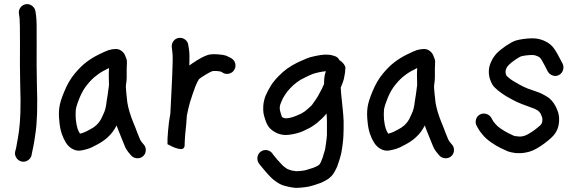

<svg xmlns="http://www.w3.org/2000/svg" viewBox="-20 -712 2808 932"><path d="M105.5 -691.5C94.5 -689.8 85.7 -684.3 79 -675C72.3 -665.7 70 -655.7 72 -645L75 -624C76.3 -612.7 77 -572 77 -502C76.3 -428.7 76.7 -363 78 -305C80 -249 80.3 -202.3 79 -165C77.7 -128.3 75.3 -98.3 72 -75C68.7 -51.7 65.3 -31.7 62 -15C59.3 1.7 57.3 11.7 56 15L54 22C51.3 32.7 52.8 42.8 58.5 52.5C64.2 62.2 72.3 68.5 83 71.5C93.7 74.5 103.8 73.2 113.5 67.5C123.2 61.8 129.7 53.7 133 43L134 36C135.3 30.7 137.8 18.8 141.5 0.5C145.2 -17.8 148.7 -39.3 152 -64C156 -90 158.7 -122.7 160 -162C161.3 -201.3 161 -250 159 -308C157.7 -364.7 157.3 -429 158 -501C158.7 -575.7 157.7 -621 155 -637L152 -658C150 -668.7 144.5 -677.3 135.5 -684C126.5 -690.7 116.5 -693.2 105.5 -691.5Z M509 -382C509 -372.7 508.7 -362.3 508 -351C508 -333.7 508.3 -316.3 509 -299C507 -283 505 -268 503 -254C500.3 -239.3 498.3 -226.7 497 -216C496.3 -207.3 494.7 -197.3 492 -186C490 -176.7 485.7 -165.3 479 -152C473 -138 467.7 -128 463 -122C459 -116 453.3 -109.7 446 -103C438.7 -96.3 428 -89.3 414 -82C400.7 -74.7 390 -69.7 382 -67C376.7 -65.7 372 -64.3 368 -63V-64C364 -69.3 360 -77.7 356 -89C352.7 -99.7 350 -114 348 -132C346.7 -149.3 346.7 -165.3 348 -180C350 -193.3 356.3 -213 367 -239C377.7 -264.3 390.3 -285.7 405 -303C420.3 -321.7 435 -336 449 -346C462.3 -356.7 478 -366.3 496 -375C500.7 -377.7 505 -380 509 -382ZM588 -441C584.7 -450.3 578.8 -458.2 570.5 -464.5C562.2 -470.8 553.7 -474 545 -474H539C531 -474 520.7 -472.3 508 -469C498 -465.7 481.8 -458.5 459.5 -447.5C437.2 -436.5 417.3 -424.3 400 -411C381.3 -397 362.3 -378.3 343 -355C323 -331 306.3 -302.7 293 -270C279 -237.3 270.7 -210.7 268 -190C265.3 -170 265.3 -148 268 -124C270 -100 274 -79.3 280 -62C286 -45.3 292.3 -31.7 299 -21C307.7 -7 318 3.3 330 10C344.7 18.7 360 21.3 376 18C384 16.7 393.7 14.3 405 11C418.3 7 434.3 -0.3 453 -11C471.7 -21 487.3 -31.7 500 -43C512.7 -54.3 522.3 -65 529 -75C534.3 -82.3 540 -91.7 546 -103C548 -96.3 550.3 -90 553 -84C559.7 -66.7 565.7 -51.7 571 -39C576.3 -25.7 580.7 -15 584 -7C588.7 5.7 595.7 17.7 605 29L616 42C622.7 50 631.7 54.7 643 56C654.3 57.3 664.3 54.5 673 47.5C681.7 40.5 686.5 31.3 687.5 20C688.5 8.7 685.7 -1 679 -9L668 -22C664 -27.3 661 -32.3 659 -37C655.7 -45.7 651.3 -56.3 646 -69C641.3 -82.3 635.3 -97.7 628 -115C621.3 -131 615 -148.7 609 -168C604.3 -183.3 600.7 -199 598 -215C598 -218.3 597.7 -221.7 597 -225C594.3 -246.3 592.3 -267.3 591 -288V-295C593.7 -313 595 -326.7 595 -336V-359V-380C595.7 -389.3 596 -397 596 -403V-417C596 -420.3 593.3 -428.3 588 -441Z M848.5 -528C837.5 -526.7 828.7 -521.5 822 -512.5C815.3 -503.5 812.7 -493.3 814 -482L817 -456C819 -441.3 818.7 -405 816 -347C814.7 -315 813.3 -286.7 812 -262C810.7 -239.3 809.7 -219.7 809 -203C808.3 -187.7 807.7 -173.7 807 -161C801.7 -133 798 -105.7 796 -79C793.3 -50.3 792.3 -28 793 -12L815 -1C829 5.7 842 9.8 854 11.5C866 13.2 873.3 8.7 876 -2C876 -7.3 876.3 -16.5 877 -29.5C877.7 -42.5 878.3 -52.7 879 -60C880.3 -68.7 882 -85 884 -109C885.3 -121 886.3 -135 887 -151C892.3 -177.7 897.3 -199 902 -215C906 -227 910 -239.3 914 -252C916 -257.3 918 -263 920 -269C926 -287 931.7 -301.3 937 -312C941 -319.3 944 -324.7 946 -328C951.3 -332.7 962 -339.8 978 -349.5C994 -359.2 1005.3 -365 1012 -367C1018.7 -367.7 1026.3 -367.7 1035 -367C1041.7 -366.3 1046.7 -365.7 1050 -365C1052.7 -364.3 1055 -363.3 1057 -362L1063 -358C1073 -352.7 1083.3 -351.7 1094 -355C1104.7 -358.3 1112.7 -364.8 1118 -374.5C1123.3 -384.2 1124.5 -394.3 1121.5 -405C1118.5 -415.7 1112.3 -423.7 1103 -429L1096 -433C1090 -436.3 1083.7 -439.3 1077 -442C1069 -444.7 1057 -446.7 1041 -448C1026.3 -449.3 1013 -449.3 1001 -448C985.7 -446 964 -436.3 936 -419C920 -409 907.7 -400.7 899 -394C900.3 -428.7 900 -453 898 -467L894 -493C892.7 -504.3 887.5 -513.3 878.5 -520C869.5 -526.7 859.5 -529.3 848.5 -528Z M1562 -366C1558 -356 1555.7 -347 1555 -339C1553.7 -330.3 1553 -318.7 1553 -304C1549 -294.7 1545.3 -286.7 1542 -280C1536 -269.3 1531.7 -261.3 1529 -256C1527.7 -252 1522.3 -243 1513 -229C1503.7 -215 1497.3 -206 1494 -202C1489.3 -197.3 1483.7 -192 1477 -186C1471 -180.7 1465 -175.7 1459 -171C1453 -167 1447.7 -163.7 1443 -161C1438.3 -159 1430 -155.3 1418 -150C1407.3 -145.3 1395.7 -141.7 1383 -139C1373.7 -137.7 1367.3 -137.3 1364 -138C1360 -138.7 1356 -140 1352 -142C1350.7 -142.7 1349.7 -143.3 1349 -144C1347.7 -147.3 1346 -152 1344 -158C1341.3 -166.7 1339.7 -172.7 1339 -176C1338.3 -179.3 1338 -185 1338 -193C1338.7 -199.7 1341 -207.3 1345 -216C1349 -227.3 1355 -239 1363 -251C1370.3 -263 1379.3 -274.3 1390 -285C1400 -295.7 1411 -305.3 1423 -314C1433.7 -322 1446.3 -329.3 1461 -336C1477 -344 1489.3 -349.7 1498 -353C1505.3 -355.7 1515.3 -358.3 1528 -361C1540 -363.7 1550.3 -365.3 1559 -366ZM1627 -421C1622.3 -431 1613.7 -437.7 1601 -441L1594 -443C1585.3 -445.7 1573.3 -447 1558 -447C1544 -446.3 1528 -444 1510 -440C1493.3 -436.7 1479.3 -432.7 1468 -428C1458 -424 1444.3 -418 1427 -410C1407.7 -400.7 1390 -390.3 1374 -379C1359.3 -368.3 1345 -355.7 1331 -341C1317 -327 1304.7 -311.7 1294 -295C1284 -278.3 1275.7 -262.3 1269 -247C1262.3 -229 1258.7 -212.3 1258 -197C1257.3 -183 1257.7 -171.7 1259 -163C1260.3 -155 1263 -145 1267 -133C1271 -119.7 1275.7 -109 1281 -101C1287.7 -90.3 1297.7 -81 1311 -73C1321.7 -66.3 1333.3 -61.7 1346 -59C1359.3 -55.7 1376.7 -56 1398 -60C1416.7 -63.3 1434 -68.3 1450 -75C1464 -81.7 1474.3 -86.7 1481 -90C1487.7 -93.3 1495.7 -98.3 1505 -105C1514.3 -111 1523.3 -118.3 1532 -127C1540.7 -134.3 1547.7 -141 1553 -147C1556.3 -151 1560.3 -155.7 1565 -161C1566.3 -147 1567 -134 1567 -122V-88V-57C1566.3 -44.3 1564.7 -29.7 1562 -13C1560 2.3 1558.3 12.3 1557 17C1555 23 1552.7 30.7 1550 40C1548 48.7 1545 57.3 1541 66C1538.3 74 1535.3 80 1532 84C1531.3 86 1529.3 88 1526 90C1520 94 1514.3 97 1509 99C1501.7 102.3 1494 105 1486 107C1477.3 109.7 1471 111.7 1467 113C1463.7 114.3 1456.7 115.7 1446 117C1435.3 118.3 1426.3 119 1419 119C1412.3 118.3 1405 117.3 1397 116L1379 110C1376.3 109.3 1372.3 107 1367 103C1361.7 99.7 1356.3 95.3 1351 90C1344.3 83.3 1336 74.3 1326 63C1316 51 1309.7 43.3 1307 40L1303 34C1296.3 24.7 1287.5 19 1276.5 17C1265.5 15 1255.5 17.2 1246.5 23.5C1237.5 29.8 1232 38.5 1230 49.5C1228 60.5 1230 70.7 1236 80L1241 87C1245 92.3 1253 102 1265 116C1276.3 129.3 1286 140 1294 148C1302.7 156.7 1312 164.3 1322 171C1332 177.7 1341 182.7 1349 186C1356.3 188.7 1366 191.3 1378 194C1391.3 197.3 1404 199.3 1416 200C1428 200 1442 199 1458 197C1473.3 195 1484 193 1490 191C1494.7 189.7 1501.3 187.7 1510 185C1520 181.7 1529.7 178.3 1539 175C1549 170.3 1559.7 164.7 1571 158C1584.3 148.7 1594.3 138.3 1601 127C1606.3 118.3 1611.7 108 1617 96C1621 84.7 1624.7 73.7 1628 63C1630.7 53 1633 44.7 1635 38C1637 30.7 1639.3 17.3 1642 -2C1644.7 -20.7 1646.3 -37.7 1647 -53C1647.7 -67.7 1648 -79.3 1648 -88V-124C1647.3 -140.7 1646 -159 1644 -179C1642 -197.7 1640 -217 1638 -237C1636 -253.7 1634.7 -270.3 1634 -287C1642 -305.7 1647 -319.3 1649 -328C1651 -336.7 1652.7 -345.5 1654 -354.5C1655.3 -363.5 1656 -371 1656 -377L1657 -383C1657 -387 1654.5 -392.7 1649.5 -400C1644.5 -407.3 1637 -414.3 1627 -421Z M2005 -382C2005 -372.7 2004.7 -362.3 2004 -351C2004 -333.7 2004.3 -316.3 2005 -299C2003 -283 2001 -268 1999 -254C1996.3 -239.3 1994.3 -226.7 1993 -216C1992.3 -207.3 1990.7 -197.3 1988 -186C1986 -176.7 1981.7 -165.3 1975 -152C1969 -138 1963.7 -128 1959 -122C1955 -116 1949.3 -109.7 1942 -103C1934.7 -96.3 1924 -89.3 1910 -82C1896.7 -74.7 1886 -69.7 1878 -67C1872.7 -65.7 1868 -64.3 1864 -63V-64C1860 -69.3 1856 -77.7 1852 -89C1848.7 -99.7 1846 -114 1844 -132C1842.7 -149.3 1842.7 -165.3 1844 -180C1846 -193.3 1852.3 -213 1863 -239C1873.7 -264.3 1886.3 -285.7 1901 -303C1916.3 -321.7 1931 -336 1945 -346C1958.3 -356.7 1974 -366.3 1992 -375C1996.7 -377.7 2001 -380 2005 -382ZM2084 -441C2080.7 -450.3 2074.8 -458.2 2066.5 -464.5C2058.2 -470.8 2049.7 -474 2041 -474H2035C2027 -474 2016.7 -472.3 2004 -469C1994 -465.7 1977.8 -458.5 1955.5 -447.5C1933.2 -436.5 1913.3 -424.3 1896 -411C1877.3 -397 1858.3 -378.3 1839 -355C1819 -331 1802.3 -302.7 1789 -270C1775 -237.3 1766.7 -210.7 1764 -190C1761.3 -170 1761.3 -148 1764 -124C1766 -100 1770 -79.3 1776 -62C1782 -45.3 1788.3 -31.7 1795 -21C1803.7 -7 1814 3.3 1826 10C1840.7 18.7 1856 21.3 1872 18C1880 16.7 1889.7 14.3 1901 11C1914.3 7 1930.3 -0.3 1949 -11C1967.7 -21 1983.3 -31.7 1996 -43C2008.7 -54.3 2018.3 -65 2025 -75C2030.3 -82.3 2036 -91.7 2042 -103C2044 -96.3 2046.3 -90 2049 -84C2055.7 -66.7 2061.7 -51.7 2067 -39C2072.3 -25.7 2076.7 -15 2080 -7C2084.7 5.7 2091.7 17.7 2101 29L2112 42C2118.7 50 2127.7 54.7 2139 56C2150.3 57.3 2160.3 54.5 2169 47.5C2177.7 40.5 2182.5 31.3 2183.5 20C2184.5 8.7 2181.7 -1 2175 -9L2164 -22C2160 -27.3 2157 -32.3 2155 -37C2151.7 -45.7 2147.3 -56.3 2142 -69C2137.3 -82.3 2131.3 -97.7 2124 -115C2117.3 -131 2111 -148.7 2105 -168C2100.3 -183.3 2096.7 -199 2094 -215C2094 -218.3 2093.7 -221.7 2093 -225C2090.3 -246.3 2088.3 -267.3 2087 -288V-295C2089.7 -313 2091 -326.7 2091 -336V-359V-380C2091.7 -389.3 2092 -397 2092 -403V-417C2092 -420.3 2089.3 -428.3 2084 -441Z M2693.5 -348C2703.2 -353.3 2709.7 -361.3 2713 -372C2716.3 -382.7 2715.7 -393 2711 -403L2694 -435C2681.3 -459.7 2670 -477.3 2660 -488C2649.3 -499.3 2635 -508.7 2617 -516C2600.3 -522.7 2583 -526 2565 -526C2551 -526 2536.7 -525 2522 -523C2507.3 -521 2494.3 -518.3 2483 -515C2471 -511 2455 -502.3 2435 -489C2415.7 -475.7 2400.7 -463.3 2390 -452C2378.7 -439.3 2370 -426 2364 -412C2357.3 -398 2353.7 -384 2353 -370C2352.3 -356 2354 -342.3 2358 -329C2362 -317 2366.3 -307.3 2371 -300C2375.7 -292.7 2384 -284 2396 -274C2406 -266 2417 -258 2429 -250C2439.7 -243.3 2451.3 -236.7 2464 -230C2478 -222 2494.3 -214.3 2513 -207C2530.3 -200.3 2545.7 -194.7 2559 -190C2569.7 -186.7 2580 -182 2590 -176C2596 -172 2601 -166.3 2605 -159C2609.7 -148.3 2612.3 -140.7 2613 -136C2613 -129.3 2612.7 -124 2612 -120C2611.3 -117.3 2610 -114 2608 -110C2604.7 -105.3 2598.7 -99.7 2590 -93C2580 -84.3 2570 -77 2560 -71C2550 -64.3 2541.3 -59.3 2534 -56C2528 -53.3 2521.3 -51.3 2514 -50C2507.3 -48.7 2500.3 -48.7 2493 -50C2483.7 -50.7 2477.3 -51.7 2474 -53C2469.3 -55 2460.3 -59.3 2447 -66C2435 -72 2422.7 -79.3 2410 -88C2399.3 -95.3 2391 -102.7 2385 -110C2378.3 -117.3 2373.7 -123.7 2371 -129L2365 -140C2359.7 -149.3 2351.5 -155.7 2340.5 -159C2329.5 -162.3 2319.2 -161.3 2309.5 -156C2299.8 -150.7 2293.5 -142.5 2290.5 -131.5C2287.5 -120.5 2288.7 -110.3 2294 -101L2300 -90C2305.3 -80 2313 -69.3 2323 -58C2333 -45.3 2346.7 -33 2364 -21C2379.3 -10.3 2395 -1 2411 7C2426.3 14.3 2438 19.7 2446 23C2455.3 26.3 2467.7 29 2483 31C2499 32.3 2514.3 31.7 2529 29C2542.3 27 2555 23.3 2567 18C2577.7 13.3 2589.7 6.7 2603 -2C2616.3 -10.7 2629.3 -20.3 2642 -31C2656.7 -43 2667.7 -54.3 2675 -65C2683 -77 2688.3 -89.3 2691 -102C2693.7 -113.3 2694.7 -126 2694 -140C2693.3 -156 2688 -174 2678 -194C2666.7 -216.7 2651.3 -233.7 2632 -245C2616.7 -254.3 2601 -261.7 2585 -267C2573 -271 2558.7 -276 2542 -282C2527.3 -288 2514.7 -294 2504 -300C2492 -306.7 2481 -313 2471 -319C2462.3 -324.3 2454.7 -330 2448 -336C2444 -339.3 2441 -342 2439 -344C2437.7 -346.7 2436.3 -349.7 2435 -353C2434.3 -357 2434 -361 2434 -365C2434 -369.7 2435.3 -374.7 2438 -380C2440 -385.3 2444 -391 2450 -397C2456 -403.7 2466.3 -412 2481 -422C2494.3 -430.7 2503.3 -436 2508 -438C2514.7 -440 2523 -441.7 2533 -443C2543.7 -444.3 2554.3 -445 2565 -445C2572.3 -445 2579.7 -443.3 2587 -440C2593.7 -437.3 2598.3 -434.7 2601 -432C2605.7 -427.3 2612.7 -416 2622 -398L2639 -365C2644.3 -355.7 2652.3 -349.2 2663 -345.5C2673.7 -341.8 2683.8 -342.7 2693.5 -348Z"/></svg>

Font: Ruji's Handwriting Font v.2.0
Style: Medium
Weight: 500
Version: Version 2.0